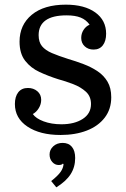

<svg xmlns="http://www.w3.org/2000/svg" viewBox="-20 -570 543 825"><path d="M244 -36Q300 -36 335.5 -59Q371 -82 371 -123Q371 -156 349 -176Q327 -196 294.5 -208.5Q262 -221 229 -230Q188 -243 150 -260.5Q112 -278 88 -309Q64 -340 64 -391Q64 -463 116.5 -506.5Q169 -550 263 -550Q343 -550 389.5 -516.5Q436 -483 436 -425Q436 -394 422 -375.5Q408 -357 382 -357Q359 -357 344 -371Q329 -385 329 -407Q329 -426 339 -441.5Q349 -457 365 -464Q350 -485 326.5 -494.5Q303 -504 266 -504Q206 -504 176 -482.5Q146 -461 146 -419Q146 -389 160.5 -371.5Q175 -354 203 -342Q231 -330 272 -317Q306 -307 339 -294.5Q372 -282 399 -264Q426 -246 442 -219Q458 -192 458 -152Q458 -101 430 -64.5Q402 -28 353 -9Q304 10 240 10Q152 10 98 -26Q44 -62 44 -123Q44 -155 58.5 -173.5Q73 -192 100 -192Q124 -192 140.5 -178Q157 -164 157 -141Q157 -122 146.5 -105Q136 -88 121 -80Q134 -61 167.5 -48.5Q201 -36 244 -36ZM249 44Q275 44 289 61Q303 78 303 109Q303 148 283.5 178.5Q264 209 222 235L200 208Q229 185 240.5 168.5Q252 152 253 135L250 133Q246 139 232 139Q216 139 204.5 126Q193 113 193 94Q193 73 209 58.5Q225 44 249 44Z"/></svg>

Font: Domine
Style: Regular
Weight: 400
Designer: Pablo Impallari, Rodrigo Fuenzalida, Brenda Gallo
Foundry: Pablo Impallari, Rodrigo Fuenzalida, Brenda Gallo
Version: Version 2.000